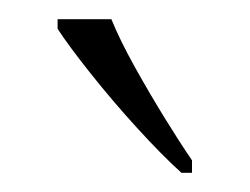

<svg xmlns="http://www.w3.org/2000/svg" viewBox="-20 -786 260 200"><path d="M169 -606Q149 -624 123 -652.5Q97 -681 74 -710Q51 -739 40 -756V-766H96Q105 -744 120 -717Q135 -690 151 -664Q167 -638 180 -619V-606Z"/></svg>

Font: Noto Serif Armenian SemiCondensed ExtraLight
Style: Regular
Weight: 200
Width: 4
Designer: Monotype Design Team
Foundry: Monotype Imaging Inc.
Version: Version 2.008; ttfautohint (v1.8.4.7-5d5b)